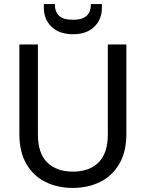

<svg xmlns="http://www.w3.org/2000/svg" viewBox="-20 -915 715 942"><path d="M166 -697V-256Q166 -163 211.5 -118Q257 -73 338 -73Q418 -73 463.5 -118Q509 -163 509 -256V-697H600V-257Q600 -170 565 -110.5Q530 -51 470.5 -22Q411 7 337 7Q263 7 203.5 -22Q144 -51 109.5 -110.5Q75 -170 75 -257V-697ZM480 -877Q480 -820 442.5 -783.5Q405 -747 338 -747Q271 -747 233 -783.5Q195 -820 195 -878V-895H249Q249 -857 270 -837.5Q291 -818 338 -818Q384 -818 405 -837.5Q426 -857 426 -895H480Z"/></svg>

Font: A Bank Premium Regular
Style: Regular
Weight: 400
Designer: Ninad Kale (Devanagari), Jonny Pinhorn (Latin), Htun Naung (Myanmar)
Foundry: Indian Type Foundry
Version: 4.004